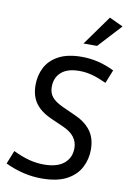

<svg xmlns="http://www.w3.org/2000/svg" viewBox="-101 -990 708 1060"><g transform="rotate(10 253.0 -460.0)"><path d="M208 -68Q282 -68 320.5 -100Q359 -132 359 -186Q359 -256 278 -292L206 -324Q145 -351 116 -391.5Q87 -432 87 -493Q87 -547 110 -591.5Q133 -636 183 -663Q233 -690 313 -690Q406 -690 495 -646L465 -571Q422 -591 386 -601Q350 -611 313 -611Q246 -611 211.5 -580.5Q177 -550 177 -498Q177 -464 195.5 -441.5Q214 -419 257 -399L328 -367Q386 -342 418 -300.5Q450 -259 450 -193Q450 -140 426 -93.5Q402 -47 349 -18.5Q296 10 208 10Q159 10 108.5 -1.5Q58 -13 5 -38L35 -113Q85 -89 126 -78.5Q167 -68 208 -68ZM384 -764H308L427 -930L504 -894Z"/></g></svg>

Font: Inria Sans
Style: Italic
Weight: 400
Italic angle: -10°
Designer: Black Foundry Team
Foundry: Black Foundry
Version: Version 1.2; ttfautohint (v1.8.3)